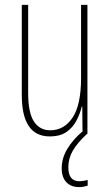

<svg xmlns="http://www.w3.org/2000/svg" viewBox="-20 -547 448 784"><path d="M337 -527V0H317L316 -112H314Q307 -83 292.5 -55Q278 -27 252 -8.5Q226 10 183 10Q69 10 69 -159V-527H95V-167Q95 -87 118.5 -51Q142 -15 185 -15Q242 -15 276.5 -67Q311 -119 311 -228V-527ZM259 136Q259 193 304 193Q313 193 323.5 191Q334 189 338 188V211Q332 213 323 215Q314 217 303 217Q270 217 251 197Q232 177 232 140Q232 99 254.5 61.5Q277 24 315 -9L335 0Q296 36 277.5 68Q259 100 259 136Z"/></svg>

Font: Noto Sans Telugu ExtraCondensed Thin
Style: Regular
Weight: 100
Width: 2
Designer: Jelle Bosma - Monotype Design Team
Foundry: Monotype Imaging Inc.
Version: Version 2.005; ttfautohint (v1.8.4.7-5d5b)